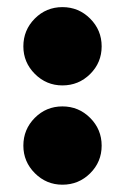

<svg xmlns="http://www.w3.org/2000/svg" viewBox="-20 -494 339 526"><path d="M151 -260Q107 -260 75.5 -291.5Q44 -323 44 -367Q44 -411.5 75.2 -443Q106.5 -474.5 151 -474.5Q195.5 -474.5 227 -443Q258.5 -411.5 258.5 -367Q258.5 -322.5 227 -291.2Q195.5 -260 151 -260ZM151 12Q107 12 75.5 -19.5Q44 -51 44 -95Q44 -139.5 75.2 -171Q106.5 -202.5 151 -202.5Q195.5 -202.5 227 -171Q258.5 -139.5 258.5 -95Q258.5 -50.5 227 -19.2Q195.5 12 151 12Z"/></svg>

Font: League Spartan Black
Style: Regular
Weight: 900
Foundry: The League of Moveable Type
Version: Version 2.002